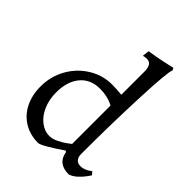

<svg xmlns="http://www.w3.org/2000/svg" viewBox="-216 -850 969 969"><g transform="rotate(45 268.5 -365.0)"><path d="M229 9Q172 9 128 -17.5Q84 -44 60 -92Q36 -140 36 -202Q36 -273 69.5 -333Q103 -393 160.5 -428.5Q218 -464 285 -464Q317 -464 354 -460V-626Q354 -680 317 -680Q310 -680 302 -678.5Q294 -677 292 -676L296 -713Q339 -719 385 -729Q431 -739 444 -742L450 -729Q439 -712 430.5 -518Q422 -324 422 -105Q422 -83 433 -71Q444 -59 463 -59Q477 -59 490.5 -64.5Q504 -70 512.5 -76Q521 -82 523 -84L537 -68Q534 -63 522 -46.5Q510 -30 490.5 -12Q471 6 450 12Q372 12 361 -59L354 -62Q250 9 229 9ZM257 -406Q190 -406 151.5 -360.5Q113 -315 113 -236Q113 -186 130.5 -145Q148 -104 178.5 -80Q209 -56 245 -56Q266 -56 290.5 -68Q315 -80 332 -92.5Q349 -105 354 -109V-383Q351 -385 339 -390.5Q327 -396 305.5 -401Q284 -406 257 -406Z"/></g></svg>

Font: Sahitya
Style: Regular
Weight: 400
Designer: Juan Pablo del Peral
Foundry: Juan Pablo del Peral (http://www.huertatipografica.com)
Version: Version 1.001;PS 001.000;hotconv 1.0.70;makeotf.lib2.5.58329